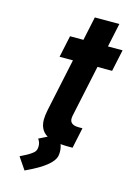

<svg xmlns="http://www.w3.org/2000/svg" viewBox="-124 -710 665 953"><g transform="rotate(15 208.5 -234.0)"><path d="M191.4 -412.1H122.6L146.5 -523.9H215.3L241.2 -646H367.2L341.3 -523.9H416.5L392.6 -412.1H317.4L260.7 -145Q259.3 -137.7 259.3 -131.8Q259.3 -98.6 305.2 -98.6H324.2L301.8 7.3H282.7Q199.2 7.3 163.6 -16.6Q127.9 -40.5 127.9 -91.3Q127.9 -112.3 134.3 -143.1ZM58.6 116.2Q60.5 115.2 67.1 111.8Q73.7 108.4 77.4 106.7Q81.1 105 87.9 101.3Q94.7 97.7 98.9 95.2Q103 92.8 108.6 89.1Q114.3 85.4 118.2 82.3Q122.1 79.1 126 75.7Q137.2 64.9 137.2 44.2Q137.2 23.4 125 7.8L213.4 -36.1Q246.6 0 246.6 43.9Q246.6 55.2 244.6 64.9Q233.4 116.2 108.4 174.3Q103 177.2 100.6 178.2Z"/></g></svg>

Font: Tuffy
Style: BoldItalic
Weight: 700
Italic angle: -12°
Designer: Thatcher Ulrich, Karoly Barta, Michael Everson
Version: Version 001.271